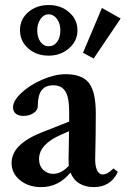

<svg xmlns="http://www.w3.org/2000/svg" viewBox="-20 -747 509 778"><path d="M177.2 -521.5Q127.4 -521.5 94.2 -551Q61 -580.6 61 -624.5Q61 -668.9 94.5 -697.8Q127.9 -726.6 177.2 -726.6Q227.1 -726.6 260.5 -697Q293.9 -667.5 293.9 -624.5Q293.9 -581.1 259.8 -551.3Q225.6 -521.5 177.2 -521.5ZM359.4 -509.8 316.4 -533.2 393.1 -714.8 468.8 -671.9ZM177.2 -559.6Q198.7 -559.6 211.7 -577.6Q224.6 -595.7 224.6 -624.5Q224.6 -651.9 210.7 -670.4Q196.8 -689 177.2 -689Q157.2 -689 144 -669.7Q130.9 -650.4 130.9 -624.5Q130.9 -595.7 143.8 -577.6Q156.7 -559.6 177.2 -559.6ZM147 11.2Q95.7 11.2 61.3 -16.6Q26.9 -44.4 26.9 -86.9Q26.9 -162.1 148.9 -210.4L260.3 -254.4V-293.5Q260.3 -352.1 244.9 -376.7Q229.5 -401.4 196.3 -401.4Q164.1 -401.4 148.7 -381.3Q133.3 -361.3 133.3 -318.4Q133.3 -299.8 115.7 -288.6Q98.1 -277.3 74.7 -277.3Q55.2 -277.3 43.9 -286.6Q32.7 -295.9 32.7 -312Q32.7 -338.9 66.7 -370.6Q100.6 -402.3 151.1 -424.3Q201.7 -446.3 246.1 -446.3Q313 -446.3 340.6 -410.4Q368.2 -374.5 368.2 -287.6Q368.2 -205.1 365.7 -103.5Q365.2 -75.7 373 -57.9Q380.9 -40 396 -40Q416 -40 439.5 -64.5L457.5 -50.8Q429.2 11.2 359.4 11.2Q326.2 11.2 301.5 -3.7Q276.9 -18.6 265.6 -47.9Q217.3 11.2 147 11.2ZM138.2 -102.5Q138.2 -75.2 155.3 -58.8Q172.4 -42.5 195.3 -42.5Q228.5 -42.5 258.8 -75.2Q257.8 -89.8 257.8 -98.1Q257.8 -117.7 258.8 -156.7Q259.8 -195.8 259.8 -215.3L228.5 -201.7Q138.2 -162.6 138.2 -102.5Z"/></svg>

Font: Elstob SemiBold
Style: Regular
Weight: 600
Designer: Peter S. Baker
Version: Version 1.015